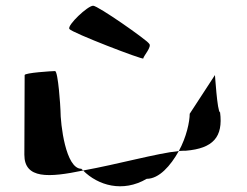

<svg xmlns="http://www.w3.org/2000/svg" viewBox="-20 -800 863 670"><path d="M65 -260C65 -175 150 -180 270 -205C269 -207 265 -209 264 -211C209 -211 191 -366 191 -416C191 -424 183 -552 172 -552C162 -552 66 -546 66 -538C66 -538 65 -340 65 -260ZM222 -699C230 -686 480 -590 480 -596C480 -604 512 -638 500 -648C492 -661 322 -780 305 -780C286 -780 214 -712 222 -699ZM270 -205C322 -153 408 -127 492 -176C535 -176 575 -221 604 -273C527 -265 392 -227 270 -205ZM604 -273C612 -274 621 -274 628 -274C724 -282 759 -322 748 -408C738 -408 730 -546 730 -538L642 -403C642 -376 631 -322 604 -273Z"/></svg>

Font: Ampere
Style: SCSuExt
Weight: 400
Version: Version 1